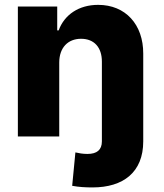

<svg xmlns="http://www.w3.org/2000/svg" viewBox="-20 -573 687 806"><path d="M392 -552.6C311.4 -552.6 250.4 -511.7 226.2 -445.3H220.2V-545.5H55V0H228.7V-311.1C229 -373.2 265.3 -410.2 320.3 -410.2C375.4 -410.2 408 -373.9 407.7 -313.6V20.6C407.7 56.5 386.4 73.2 347.3 73.2C327.4 73.2 311.8 70.3 296.5 66.8L283 207C311.8 212.4 339.5 213.8 368.6 213.8C497.5 213.8 581.3 149.9 581.3 20.6V-347.7C581.7 -470.5 506.7 -552.6 392 -552.6Z"/></svg>

Font: TID UI Extra Bold
Style: Regular
Weight: 800
Designer: The TID Project Authors
Foundry: Bakken & Bæck
Version: Version 1.001;hotconv 1.0.109;makeotfexe 2.5.65596